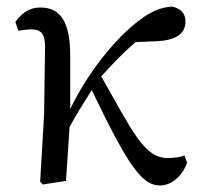

<svg xmlns="http://www.w3.org/2000/svg" viewBox="-20 -554 620 588"><path d="M545 -78C534 -73 515 -70 493 -70C420 -70 383 -158 290 -320C324 -358 358 -393 395 -425L464 -428C517 -431 548 -450 548 -488C548 -517 529 -529 507 -534C469 -531 438 -518 394 -482C326 -427 247 -328 195 -220V-384C195 -487 165 -531 104 -531C67 -531 46 -512 27 -487L36 -460C49 -462 64 -464 77 -464C108 -464 118 -447 118 -410L115 -203L103 2L111 11L182 0C185 -48 190 -111 193 -165C217 -210 238 -241 261 -278C374 -42 416 14 470 14C500 14 534 -7 553 -55Z"/></svg>

Font: Noto Serif CJK JP Medium
Style: Regular
Weight: 500
Designer: Ryoko NISHIZUKA 西塚涼子 (kana & ideographs); Frank Grießhammer (Latin, Greek & Cyrillic); Wenlong ZHANG 张文龙 (bopomofo); San
Foundry: Adobe Systems Incorporated
Version: Version 1.000;PS 1;hotconv 16.6.53;makeotf.lib2.5.65590